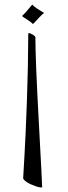

<svg xmlns="http://www.w3.org/2000/svg" viewBox="-20 -809 293 829"><path d="M132.8 -647.9Q132.8 -551.8 147.5 -283.4Q162.1 -15.1 162.1 0H152.8Q138.7 -2 114.3 -12.7Q89.8 -23.4 81.1 -36.1Q80.1 -37.1 80.1 -41L85.4 -132.8Q90.8 -224.1 96.2 -374Q101.6 -523.9 102.1 -664.1Q102.1 -666 105 -666Q110.8 -666 121.8 -659.2Q132.8 -652.3 132.8 -647.9ZM75.2 -740.2Q80.6 -744.6 91.6 -756.8Q102.5 -769 110.8 -779.3L119.1 -789.1Q127.4 -780.3 140.4 -771.7Q153.3 -763.2 161.6 -758.5Q169.9 -753.9 169.9 -752.9Q162.1 -747.1 150.6 -734.9Q139.2 -722.7 131.3 -714.1Q123.5 -705.6 121.6 -705.6L121.1 -706.1Q117.2 -710.9 105.5 -718.8Q93.8 -726.6 84.5 -732.7Q75.2 -738.8 75.2 -740.2Z"/></svg>

Font: Anticva
Style: Regular
Weight: 400
Version: Version 1.000